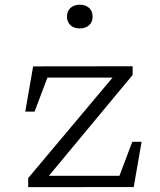

<svg xmlns="http://www.w3.org/2000/svg" viewBox="-20 -774 660 794"><path d="M96.5 -37.5 450 -458.5 464 -453H155.5L182.5 -470L123 -312.5H84.5L117 -499.5L528.5 -500V-464L168 -30L161 -47H494.5L467.5 -30L527 -187.5H565.5L533 -0.5L96.5 0ZM257 -705.5Q257 -728.5 271.8 -741.5Q286.5 -754.5 310 -754.5Q333.5 -754.5 348.2 -741.5Q363 -728.5 363 -705.5Q363 -682.5 348.2 -669.5Q333.5 -656.5 310 -656.5Q294.5 -656.5 282.5 -662.2Q270.5 -668 263.8 -679.2Q257 -690.5 257 -705.5Z"/></svg>

Font: Monaspace Xenon Var
Style: Regular
Weight: 400
Designer: Riley Cran and the Lettermatic Team
Version: Version 1.000 (Monaspace Xenon Var)